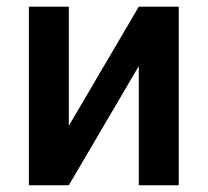

<svg xmlns="http://www.w3.org/2000/svg" viewBox="-20 -548 614 568"><path d="M390.6 -528.3H508.8V0H390.6V-352.5L183.6 0H65.4V-528.3H183.6V-175.8Z"/></svg>

Font: Roboto-o Medium
Style: Regular
Weight: 500
Designer: Google
Version: Version 2.134; 2016; ttfautohint (v1.6)